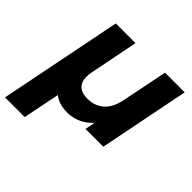

<svg xmlns="http://www.w3.org/2000/svg" viewBox="-203 -710 1076 1076"><g transform="rotate(45 335.0 -172.0)"><path d="M-20 194 126 -538H282L225 -250Q213 -191 234.5 -159Q256 -127 312 -127Q369 -127 408 -161Q447 -195 461 -265L516 -538H672L565 0H424L454 -152L473 -117Q452 -73 421 -45Q390 -17 355.5 -4.5Q321 8 288 8Q236 8 202 -10Q168 -28 149 -65L198 -114L136 194Z"/></g></svg>

Font: MOST Montserrat
Style: Bold Italic
Weight: 700
Italic angle: -11.3°
Designer: Julieta Ulanovsky
Foundry: Julieta Ulanovsky
Version: Version 8.000;March 11, 2024;FontCreator 15.0.0.2926 64-bit